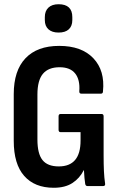

<svg xmlns="http://www.w3.org/2000/svg" viewBox="-20 -880 565 908"><path d="M234 8Q144 8 94.5 -48Q45 -104 45 -214V-435Q45 -546 100.5 -604.5Q156 -663 260 -663Q366 -663 421.5 -604.5Q477 -546 467 -448Q467 -437 457 -437H365Q354 -437 355 -449Q359 -503 335.5 -532.5Q312 -562 262 -562Q209 -562 183 -531Q157 -500 157 -433V-220Q157 -153 181 -123Q205 -93 258 -93Q361 -93 361 -215V-255H267Q257 -255 257 -266V-330Q257 -341 267 -341H460Q470 -341 470 -330V-146Q470 -103 471.5 -71Q473 -39 477 -12Q479 0 467 0H394Q385 0 383 -10Q379 -34 377 -75H376Q357 -37 322.5 -14.5Q288 8 234 8ZM257 -726Q226 -726 209 -741.5Q192 -757 192 -785V-799Q192 -828 209 -844Q226 -860 257 -860Q322 -860 322 -799V-785Q322 -757 305.5 -741.5Q289 -726 257 -726Z"/></svg>

Font: Sofia Sans Condensed
Style: Bold
Weight: 700
Designer: Botio Nikoltchev, Ani Petrova
Foundry: lettersoup
Version: Version 4.101; ttfautohint (v1.8.4.7-5d5b)